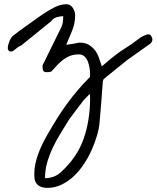

<svg xmlns="http://www.w3.org/2000/svg" viewBox="-20 -411 756 927"><path d="M147.5 457Q146.5 453.1 146 442.9Q145.5 432.6 145.5 427.7Q145.5 404.3 150.9 379.4Q156.2 354.5 165.5 329.6Q174.8 304.7 186 281.7Q197.3 258.8 210 237.3Q232.4 198.2 254.9 162.1Q277.3 126 302.2 91.8Q327.1 57.6 354.5 25.4Q381.8 -6.8 414.1 -39.1Q414.1 -40 414.6 -44.9Q415 -49.8 415 -51.8Q415 -64.5 412.6 -81.1Q410.2 -97.7 404.8 -112.3Q399.4 -127 388.7 -137.7Q377.9 -148.4 362.3 -148.4Q338.9 -148.4 320.8 -142.1Q302.7 -135.7 287.1 -124Q271.5 -112.3 257.3 -97.7Q243.2 -83 228.5 -66.4Q221.7 -63.5 216.3 -63Q210.9 -62.5 204.1 -62.5Q192.4 -62.5 189 -69.3Q185.5 -76.2 185.5 -86.9V-95.7L276.4 -280.3Q282.2 -293 283.7 -306.6Q285.2 -320.3 285.2 -333Q271.5 -333 253.4 -327.6Q235.4 -322.3 228.5 -309.6L81.1 -190.4Q74.2 -188.5 67.9 -184.1Q61.5 -179.7 56.2 -174.8Q50.8 -169.9 44.9 -166Q39.1 -162.1 32.2 -162.1Q25.4 -162.1 21.5 -167Q17.6 -171.9 17.6 -178.7Q17.6 -192.4 25.9 -212.9Q34.2 -233.4 47.9 -242.2Q55.7 -249 76.7 -264.2Q97.7 -279.3 121.1 -295.9Q144.5 -312.5 165.5 -327.6Q186.5 -342.8 195.3 -347.7Q214.8 -361.3 243.7 -376Q272.5 -390.6 299.8 -390.6Q320.3 -390.6 331.5 -373Q342.8 -355.5 342.8 -336.9Q342.8 -298.8 328.6 -263.7Q314.5 -228.5 299.8 -195.3H302.7H303.7Q306.6 -195.3 314.9 -196.8Q323.2 -198.2 333.5 -199.7Q343.8 -201.2 352.1 -203.1Q360.4 -205.1 362.3 -205.1H366.2Q391.6 -205.1 408.7 -194.8Q425.8 -184.6 438 -168.9Q450.2 -153.3 457.5 -132.3Q464.8 -111.3 471.7 -90.8Q498 -113.3 514.6 -127Q531.2 -140.6 542.5 -148.9Q553.7 -157.2 562.5 -163.6Q571.3 -169.9 583.5 -177.2Q595.7 -184.6 613.3 -196.8Q630.9 -209 659.2 -230.5Q666 -234.4 676.8 -239.7Q687.5 -245.1 698.2 -245.1Q705.1 -245.1 710.4 -236.3Q715.8 -227.5 715.8 -220.7Q715.8 -210 707 -201.2L592.8 -120.1L480.5 -29.3L476.6 -19.5Q475.6 -8.8 473.6 19.5Q471.7 47.9 469.2 79.1Q466.8 110.4 464.4 137.7Q461.9 165 460.9 176.8Q459 207 448.7 242.2Q438.5 277.3 422.9 312.5Q407.2 347.7 385.3 380.9Q363.3 414.1 336.4 439.5Q309.6 464.8 277.3 480.5Q245.1 496.1 209 496.1Q187.5 496.1 170.9 487.8Q154.3 479.5 147.5 457ZM384.8 71.3Q379.9 78.1 368.7 92.8Q357.4 107.4 346.2 122.1Q335 136.7 325.7 149.9Q316.4 163.1 313.5 166Q293.9 199.2 272.9 232.4Q252 265.6 235.4 300.8Q218.8 335.9 208 372.6Q197.3 409.2 197.3 449.2Q244.1 449.2 276.4 418Q353.5 346.7 384.3 257.8Q415 168.9 415 62.5Q415 59.6 414.6 52.2Q414.1 44.9 414.1 42Z"/></svg>

Font: Cedarville Cursive
Style: Regular
Weight: 400
Designer: Kimberly Geswein
Foundry: Kimberly Geswein
Version: Version 1.001 2010